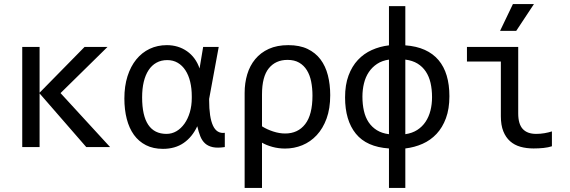

<svg xmlns="http://www.w3.org/2000/svg" viewBox="-20 -720 2789 940"><path d="M519 0H402.3L173.8 -262.7V0H88.9V-490.2H173.8V-266.1L394 -490.2H506.3L276.4 -264.2Z M588.9 -237.8Q588.9 -298.3 604.2 -346.7Q619.6 -395 647.2 -429Q674.8 -462.9 712.9 -481Q751 -499 796.9 -499Q824.7 -499 849.6 -491.5Q874.5 -483.9 895.5 -469.2Q916.5 -454.6 932.1 -433.3Q947.8 -412.1 957 -384.8L974.6 -490.2H1050.8L1003.9 -235.8V-230Q1003.9 -145.5 1022.7 -105Q1041.5 -64.5 1080.6 -69.8V0Q1044.9 5.4 1022 0.5Q999 -4.4 984.1 -17.8Q969.2 -31.2 960.7 -52.7Q952.1 -74.2 945.8 -102.1Q921.4 -49.3 879.4 -20.3Q837.4 8.8 777.8 8.8Q730 8.8 694.6 -9.3Q659.2 -27.3 635.7 -59.8Q612.3 -92.3 600.6 -137.7Q588.9 -183.1 588.9 -237.8ZM675.8 -243.2Q675.8 -153.8 705.8 -109.1Q735.8 -64.5 794.9 -64.5Q821.3 -64.5 843.8 -77.6Q866.2 -90.8 883.1 -114.5Q899.9 -138.2 909.4 -170.4Q918.9 -202.6 918.9 -240.2V-249Q918.9 -287.1 911.1 -319.6Q903.3 -352.1 887.9 -375.7Q872.6 -399.4 850.1 -412.6Q827.6 -425.8 798.8 -425.8Q769 -425.8 746.1 -413.1Q723.1 -400.4 707.5 -376.7Q691.9 -353 683.8 -319.3Q675.8 -285.6 675.8 -243.2Z M1596.7 -253.9Q1596.7 -188.5 1578.9 -139.6Q1561 -90.8 1530.5 -58.1Q1500 -25.4 1460 -9Q1419.9 7.3 1375.5 7.3Q1343.3 7.3 1313.2 -1Q1283.2 -9.3 1262.7 -21.5V200.2H1177.7V-265.1Q1177.7 -313.5 1190.4 -356Q1203.1 -398.4 1229.5 -430.4Q1255.9 -462.4 1296.1 -480.7Q1336.4 -499 1391.6 -499Q1446.8 -499 1485.6 -480.5Q1524.4 -461.9 1549.1 -429.2Q1573.7 -396.5 1585.2 -351.6Q1596.7 -306.6 1596.7 -253.9ZM1509.8 -252Q1509.8 -288.6 1503.4 -320.6Q1497.1 -352.5 1482.4 -376.2Q1467.8 -399.9 1444.6 -413.3Q1421.4 -426.8 1387.7 -426.8Q1329.6 -426.8 1296.1 -385.7Q1262.7 -344.7 1262.7 -257.8V-101.6Q1286.6 -86.4 1317.1 -76.4Q1347.7 -66.4 1376 -66.4Q1438.5 -66.4 1474.1 -112.3Q1509.8 -158.2 1509.8 -252Z M1964.4 200.2H1884.3V6.8Q1774.9 -0.5 1722.2 -65.4Q1669.4 -130.4 1669.4 -243.2Q1669.4 -304.7 1686.3 -350.1Q1703.1 -395.5 1732.2 -426.5Q1761.2 -457.5 1800.3 -475.1Q1839.4 -492.7 1884.3 -498V-689.9H1964.4V-498Q2019 -494.1 2059.6 -475.8Q2100.1 -457.5 2127 -425.8Q2153.8 -394 2167 -349.6Q2180.2 -305.2 2180.2 -249Q2180.2 -187 2163.3 -141.4Q2146.5 -95.7 2117.2 -64.5Q2087.9 -33.2 2048.6 -15.9Q2009.3 1.5 1964.4 6.8ZM1884.3 -428.2Q1850.6 -423.3 1826.2 -407.2Q1801.8 -391.1 1785.6 -366.9Q1769.5 -342.8 1762 -312Q1754.4 -281.2 1754.4 -247.1Q1754.4 -209 1761.7 -177Q1769 -145 1784.9 -121.3Q1800.8 -97.7 1825.2 -82.5Q1849.6 -67.4 1884.3 -63ZM1964.4 -63Q1998 -67.9 2022.7 -83.7Q2047.4 -99.6 2063.5 -123.8Q2079.6 -147.9 2087.4 -178.7Q2095.2 -209.5 2095.2 -244.1Q2095.2 -282.2 2087.9 -314Q2080.6 -345.7 2064.7 -369.6Q2048.8 -393.6 2024.2 -408.7Q1999.5 -423.8 1964.4 -428.2Z M2682.1 -3.9Q2664.1 2 2640.9 4.4Q2617.7 6.8 2592.3 6.8Q2557.1 6.8 2527.8 -1.5Q2498.5 -9.8 2477.3 -28.6Q2456.1 -47.4 2444.1 -77.4Q2432.1 -107.4 2432.1 -150.9V-418.9H2266.1V-490.2H2517.1V-164.6Q2517.1 -112.8 2539.3 -88.6Q2561.5 -64.5 2605 -64.5Q2625.5 -64.5 2645.5 -67.9Q2665.5 -71.3 2682.1 -76.7ZM2594.2 -700.2 2507.3 -568.8H2428.2L2491.2 -700.2ZM2199.2 -490.2Z"/></svg>

Font: Code New Roman
Style: Regular
Weight: 400
Monospace: yes
Designer: Sam Radian
Foundry: Code New Roman
Version: Version 2.00 November 29, 2014